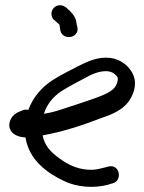

<svg xmlns="http://www.w3.org/2000/svg" viewBox="-20 -744 555 739"><path d="M39 -225C51 -218 64 -216 78 -215C92 -127 163 -77 227 -47C275 -24 339 -18 396 -33C403 -35 407 -37 415 -39C451 -48 443 -114 397 -103L378 -98C366 -95 354 -92 342 -91C286 -87 243 -109 208 -135C177 -157 152 -182 144 -223C223 -237 298 -262 368 -289C407 -302 450 -319 475 -353C491 -376 509 -414 494 -453C481 -487 446 -516 405 -521C357 -527 317 -507 286 -492C250 -473 214 -456 180 -434C141 -408 107 -370 89 -321C85 -322 76 -323 68 -320L56 -315C43 -310 30 -301 23 -288C7 -260 19 -236 39 -225ZM216 -393C247 -412 282 -431 317 -449C349 -467 395 -480 420 -460C432 -450 436 -446 432 -430C425 -396 389 -382 346 -366C304 -352 256 -335 214 -322C190 -314 172 -310 149 -306C161 -344 185 -372 216 -393ZM188 -667H189L200 -657C212 -645 208 -653 210 -641L212 -628C220 -586 286 -596 278 -639L275 -651C273 -677 260 -691 246 -705H245L234 -716H233C228 -720 220 -724 211 -724C192 -724 178 -708 178 -691C178 -680 183 -672 188 -667Z"/></svg>

Font: Stray Cat
Style: ExBd
Weight: 800
Version: Version 1.0